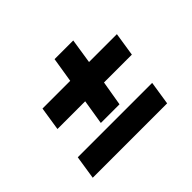

<svg xmlns="http://www.w3.org/2000/svg" viewBox="-121 -780 989 989"><g transform="rotate(-45 374.0 -285.5)"><path d="M293 -170 315 -306H113L133 -435H335L357 -571H493L472 -435H675L655 -306H452L429 -170ZM64 0 84 -129H626L606 0Z"/></g></svg>

Font: Nunito Sans 10pt Expanded Black
Style: Italic
Weight: 900
Width: 7
Italic angle: -9°
Designer: Vernon Adams
Foundry: Vernon Adams
Version: Version 3.101;gftools[0.9.27]